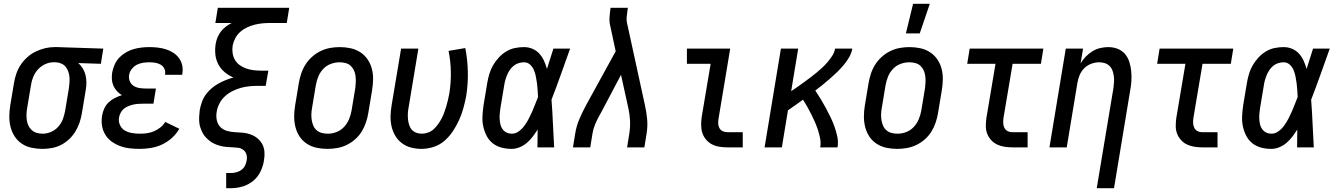

<svg xmlns="http://www.w3.org/2000/svg" viewBox="-20 -776 7040 1011"><path d="M203 8Q174 8 146 2Q118 -4 95.5 -19Q73 -34 58 -56.5Q43 -79 36 -106Q29 -133 29 -162Q29 -191 34 -221L54 -341Q58 -365 66.5 -389.5Q75 -414 89.5 -435.5Q104 -457 124 -475Q144 -493 168 -504.5Q192 -516 217 -522Q242 -528 266 -528H281L524 -520L511 -440L392 -444Q406 -432 416 -415.5Q426 -399 430.5 -380Q435 -361 435 -340.5Q435 -320 431 -299L411 -179Q407 -155 399 -131Q391 -107 377.5 -84.5Q364 -62 344.5 -43.5Q325 -25 301.5 -13Q278 -1 253 3.5Q228 8 203 8ZM205 -72Q227 -72 249 -81.5Q271 -91 287 -109Q303 -127 311 -148.5Q319 -170 323 -193L343 -313Q345 -328 346 -343Q347 -358 345.5 -372.5Q344 -387 339 -400.5Q334 -414 325.5 -424.5Q317 -435 303.5 -441Q290 -447 275 -448H261Q239 -448 217.5 -438Q196 -428 180 -410.5Q164 -393 155 -371Q146 -349 143 -327L123 -207Q120 -191 119.5 -175Q119 -159 121 -144Q123 -129 129.5 -115Q136 -101 147 -91Q158 -81 173 -76.5Q188 -72 204 -72Z M716 8Q689 8 662.5 5Q636 2 612 -7Q588 -16 567.5 -31Q547 -46 534 -67.5Q521 -89 517 -115Q513 -141 518 -169Q521 -187 529.5 -205.5Q538 -224 552.5 -237.5Q567 -251 585 -260Q603 -269 622 -275Q608 -283 596 -296Q584 -309 577 -325Q570 -341 569 -359Q568 -377 571 -396Q575 -416 584 -436.5Q593 -457 608.5 -473Q624 -489 643 -500Q662 -511 682.5 -517Q703 -523 724 -525.5Q745 -528 766 -528Q788 -528 810.5 -525.5Q833 -523 853.5 -516.5Q874 -510 892 -498.5Q910 -487 922.5 -470Q935 -453 939.5 -431.5Q944 -410 940 -387L939 -382H849V-384Q852 -400 845.5 -414Q839 -428 826 -435.5Q813 -443 797.5 -445.5Q782 -448 766 -448Q750 -448 733 -445.5Q716 -443 700.5 -435Q685 -427 674 -413Q663 -399 660 -382Q657 -365 663 -349.5Q669 -334 682 -325Q695 -316 711.5 -313Q728 -310 745 -310H801L788 -230H732Q719 -230 706 -229Q693 -228 680.5 -225Q668 -222 655.5 -217Q643 -212 632.5 -203.5Q622 -195 615.5 -182.5Q609 -170 607 -158Q603 -137 611.5 -118Q620 -99 637 -89Q654 -79 675 -75.5Q696 -72 717 -72Q735 -72 753.5 -74.5Q772 -77 790 -84.5Q808 -92 824 -104.5Q840 -117 850 -134L924 -98Q909 -71 885 -49.5Q861 -28 833 -15Q805 -2 775 3Q745 8 716 8Z M1171 215V135H1197Q1211 135 1225.5 131Q1240 127 1252 118Q1264 109 1270.5 95.5Q1277 82 1279 68Q1282 52 1277.5 37Q1273 22 1261 13Q1249 4 1233.5 2Q1218 0 1202 -0.5Q1186 -1 1170 -2.5Q1154 -4 1139.5 -8Q1125 -12 1111 -18Q1097 -24 1085.5 -33Q1074 -42 1063.5 -53Q1053 -64 1046.5 -77Q1040 -90 1035 -104.5Q1030 -119 1029 -134.5Q1028 -150 1029 -166Q1030 -182 1032 -198Q1036 -218 1043 -238.5Q1050 -259 1063 -277Q1076 -295 1092.5 -309.5Q1109 -324 1128.5 -335Q1148 -346 1168 -354Q1188 -362 1209 -368Q1183 -379 1162.5 -396.5Q1142 -414 1129.5 -437.5Q1117 -461 1114 -489.5Q1111 -518 1116 -547Q1119 -564 1126 -580.5Q1133 -597 1144 -611Q1155 -625 1169.5 -636Q1184 -647 1200 -655H1114L1127 -735H1503L1490 -655H1403Q1382 -655 1361.5 -653Q1341 -651 1321 -646Q1301 -641 1281.5 -632Q1262 -623 1245.5 -608.5Q1229 -594 1219 -575Q1209 -556 1205 -536Q1202 -515 1205 -495.5Q1208 -476 1217.5 -460Q1227 -444 1242.5 -433Q1258 -422 1276 -415.5Q1294 -409 1314.5 -406.5Q1335 -404 1355 -404H1393L1379 -324H1341Q1318 -324 1295.5 -322Q1273 -320 1250.5 -314Q1228 -308 1205.5 -297Q1183 -286 1165 -269.5Q1147 -253 1135.5 -231Q1124 -209 1121 -187Q1117 -165 1121.5 -143.5Q1126 -122 1140 -107.5Q1154 -93 1174.5 -87Q1195 -81 1217 -80Q1239 -79 1260.5 -77Q1282 -75 1301.5 -67.5Q1321 -60 1336.5 -47Q1352 -34 1361.5 -16Q1371 2 1372.5 24Q1374 46 1370 68Q1366 97 1352 126.5Q1338 156 1313 176.5Q1288 197 1257.5 206Q1227 215 1197 215Z M1704 8Q1675 8 1647 2Q1619 -4 1596 -19Q1573 -34 1558 -56.5Q1543 -79 1536 -106Q1529 -133 1529 -162Q1529 -191 1534 -221L1554 -341Q1558 -365 1566.5 -390Q1575 -415 1589.5 -437.5Q1604 -460 1624.5 -478Q1645 -496 1669 -507.5Q1693 -519 1718.5 -523.5Q1744 -528 1769 -528Q1798 -528 1826 -522Q1854 -516 1877 -501Q1900 -486 1915.5 -463.5Q1931 -441 1938 -414Q1945 -387 1944.5 -358Q1944 -329 1939 -299L1919 -179Q1915 -155 1906.5 -130Q1898 -105 1884 -82.5Q1870 -60 1849.5 -42Q1829 -24 1805 -12.5Q1781 -1 1755 3.5Q1729 8 1704 8ZM1706 -72Q1729 -72 1751.5 -80.5Q1774 -89 1791 -107Q1808 -125 1817.5 -147.5Q1827 -170 1831 -193L1851 -313Q1853 -329 1853.5 -345Q1854 -361 1852 -376.5Q1850 -392 1843.5 -406Q1837 -420 1826 -430Q1815 -440 1799.5 -444Q1784 -448 1768 -448Q1745 -448 1722 -439.5Q1699 -431 1682 -413Q1665 -395 1656 -372.5Q1647 -350 1643 -327L1623 -207Q1620 -191 1619.5 -175Q1619 -159 1621.5 -143.5Q1624 -128 1630 -114Q1636 -100 1647.5 -90Q1659 -80 1674.5 -76Q1690 -72 1706 -72Z M2199 8Q2171 8 2144.5 1Q2118 -6 2097 -21.5Q2076 -37 2062 -60Q2048 -83 2042 -109.5Q2036 -136 2036.5 -164Q2037 -192 2042 -221L2092 -520H2183L2131 -207Q2128 -192 2127.5 -177Q2127 -162 2128.5 -147Q2130 -132 2134.5 -118Q2139 -104 2148 -93.5Q2157 -83 2171 -77.5Q2185 -72 2201 -72Q2217 -72 2234 -78Q2251 -84 2264 -96Q2277 -108 2287.5 -123Q2298 -138 2306 -153.5Q2314 -169 2320 -185.5Q2326 -202 2330.5 -218Q2335 -234 2339 -250.5Q2343 -267 2346 -284Q2355 -341 2354 -397.5Q2353 -454 2342 -508L2430 -523Q2442 -462 2443.5 -399Q2445 -336 2435 -271Q2429 -240 2420.5 -208.5Q2412 -177 2398.5 -146.5Q2385 -116 2366 -87Q2347 -58 2321.5 -35.5Q2296 -13 2263.5 -2.5Q2231 8 2199 8Z M2674 8Q2646 8 2620 1Q2594 -6 2574 -22Q2554 -38 2542 -61.5Q2530 -85 2524.5 -111Q2519 -137 2520.5 -165Q2522 -193 2526 -221L2546 -341Q2550 -364 2557 -387.5Q2564 -411 2576.5 -432.5Q2589 -454 2606.5 -473Q2624 -492 2645.5 -505Q2667 -518 2691 -523Q2715 -528 2739 -528Q2763 -528 2784 -519Q2805 -510 2820 -493.5Q2835 -477 2844.5 -456Q2854 -435 2860 -413Q2869 -440 2877 -466.5Q2885 -493 2894 -520H2982Q2958 -453 2934 -385.5Q2910 -318 2884 -251Q2889 -188 2891.5 -125.5Q2894 -63 2898 0H2810Q2811 -23 2810.5 -46.5Q2810 -70 2811 -94Q2799 -75 2785.5 -57Q2772 -39 2754.5 -24Q2737 -9 2716 -0.5Q2695 8 2674 8ZM2675 -72Q2695 -72 2712.5 -85Q2730 -98 2742.5 -115.5Q2755 -133 2764.5 -151.5Q2774 -170 2782.5 -189Q2791 -208 2798 -227Q2805 -246 2813 -265Q2812 -284 2811 -302Q2810 -320 2807.5 -338Q2805 -356 2801.5 -374Q2798 -392 2791 -408Q2784 -424 2771 -436Q2758 -448 2739 -448Q2725 -448 2710.5 -443.5Q2696 -439 2684.5 -429.5Q2673 -420 2664.5 -407.5Q2656 -395 2650.5 -382Q2645 -369 2641 -355Q2637 -341 2635 -327L2615 -207Q2613 -193 2611.5 -178Q2610 -163 2611 -148.5Q2612 -134 2615 -120.5Q2618 -107 2626.5 -95.5Q2635 -84 2647.5 -78Q2660 -72 2675 -72Z M2997 0 3009 -74Q3015 -112 3031 -149.5Q3047 -187 3066 -222L3222 -506L3195 -632Q3195 -634 3194 -636.5Q3193 -639 3193 -641Q3188 -661 3189.5 -683.5Q3191 -706 3194 -728L3195 -735H3286L3285 -728Q3282 -708 3280 -688Q3278 -668 3283 -649L3376 -222Q3384 -187 3387.5 -149.5Q3391 -112 3385 -74L3373 0H3282L3294 -74Q3299 -107 3297.5 -140.5Q3296 -174 3289 -205L3250 -382L3146 -185Q3144 -181 3141.5 -177Q3139 -173 3137 -169Q3124 -146 3114 -122Q3104 -98 3100 -74L3088 0Z M3810 0Q3788 0 3767 -3.5Q3746 -7 3728 -16.5Q3710 -26 3697 -42Q3684 -58 3678 -77Q3672 -96 3672 -118Q3672 -140 3675 -161L3722 -440H3597V-520H3825L3763 -148Q3761 -135 3762 -122.5Q3763 -110 3769 -100Q3775 -90 3786 -85Q3797 -80 3810 -80H3891V0Z M4006 0 4092 -520H4183L4146 -296Q4163 -307 4180 -319Q4197 -331 4213.5 -343Q4230 -355 4246.5 -367.5Q4263 -380 4279 -393Q4295 -406 4310 -420Q4325 -434 4338.5 -450Q4352 -466 4363 -483.5Q4374 -501 4377 -520H4468Q4464 -497 4451.5 -475Q4439 -453 4422.5 -433.5Q4406 -414 4388 -396.5Q4370 -379 4351 -362.5Q4332 -346 4312.5 -330Q4293 -314 4273 -299Q4288 -277 4302 -254Q4316 -231 4328.5 -207.5Q4341 -184 4353 -159.5Q4365 -135 4374 -109.5Q4383 -84 4389 -56.5Q4395 -29 4390 0H4299Q4303 -24 4298.5 -47Q4294 -70 4287 -91.5Q4280 -113 4271 -133.5Q4262 -154 4252 -174Q4242 -194 4231 -213.5Q4220 -233 4208 -251Q4189 -237 4169 -223Q4149 -209 4129 -195L4097 0Z M4704 8Q4675 8 4647 2Q4619 -4 4596 -19Q4573 -34 4558 -56.5Q4543 -79 4536 -106Q4529 -133 4529 -162Q4529 -191 4534 -221L4554 -341Q4558 -365 4566.5 -390Q4575 -415 4589.5 -437.5Q4604 -460 4624.5 -478Q4645 -496 4669 -507.5Q4693 -519 4718.5 -523.5Q4744 -528 4769 -528Q4798 -528 4826 -522Q4854 -516 4877 -501Q4900 -486 4915.5 -463.5Q4931 -441 4938 -414Q4945 -387 4944.5 -358Q4944 -329 4939 -299L4919 -179Q4915 -155 4906.5 -130Q4898 -105 4884 -82.5Q4870 -60 4849.5 -42Q4829 -24 4805 -12.5Q4781 -1 4755 3.5Q4729 8 4704 8ZM4706 -72Q4729 -72 4751.5 -80.5Q4774 -89 4791 -107Q4808 -125 4817.5 -147.5Q4827 -170 4831 -193L4851 -313Q4853 -329 4853.5 -345Q4854 -361 4852 -376.5Q4850 -392 4843.5 -406Q4837 -420 4826 -430Q4815 -440 4799.5 -444Q4784 -448 4768 -448Q4745 -448 4722 -439.5Q4699 -431 4682 -413Q4665 -395 4656 -372.5Q4647 -350 4643 -327L4623 -207Q4620 -191 4619.5 -175Q4619 -159 4621.5 -143.5Q4624 -128 4630 -114Q4636 -100 4647.5 -90Q4659 -80 4674.5 -76Q4690 -72 4706 -72ZM4750 -600 4788 -756H4876L4823 -600Z M5310 0Q5289 0 5268 -3.5Q5247 -7 5229.5 -15.5Q5212 -24 5198.5 -39Q5185 -54 5178 -72.5Q5171 -91 5171 -112Q5171 -133 5174 -155L5222 -440H5073L5086 -520H5474L5461 -440H5312L5264 -155Q5262 -141 5262.5 -128Q5263 -115 5268.5 -103.5Q5274 -92 5285 -86Q5296 -80 5310 -80H5391V0Z M5755 215 5843 -313Q5845 -328 5846 -344Q5847 -360 5845 -375Q5843 -390 5838 -404Q5833 -418 5822.5 -428.5Q5812 -439 5797.5 -443.5Q5783 -448 5767 -448Q5747 -448 5725.5 -440Q5704 -432 5688.5 -416Q5673 -400 5664.5 -379.5Q5656 -359 5653 -338L5597 0H5506L5592 -520H5683L5670 -442Q5681 -461 5697.5 -478Q5714 -495 5733 -506.5Q5752 -518 5773.5 -523Q5795 -528 5816 -528Q5842 -528 5865 -519Q5888 -510 5903.5 -492Q5919 -474 5926.5 -450.5Q5934 -427 5936.5 -402Q5939 -377 5937.5 -351Q5936 -325 5931 -299L5846 215Z M6310 0Q6289 0 6268 -3.5Q6247 -7 6229.5 -15.5Q6212 -24 6198.5 -39Q6185 -54 6178 -72.5Q6171 -91 6171 -112Q6171 -133 6174 -155L6222 -440H6073L6086 -520H6474L6461 -440H6312L6264 -155Q6262 -141 6262.5 -128Q6263 -115 6268.5 -103.5Q6274 -92 6285 -86Q6296 -80 6310 -80H6391V0Z M6674 8Q6646 8 6620 1Q6594 -6 6574 -22Q6554 -38 6542 -61.5Q6530 -85 6524.5 -111Q6519 -137 6520.5 -165Q6522 -193 6526 -221L6546 -341Q6550 -364 6557 -387.5Q6564 -411 6576.5 -432.5Q6589 -454 6606.5 -473Q6624 -492 6645.5 -505Q6667 -518 6691 -523Q6715 -528 6739 -528Q6763 -528 6784 -519Q6805 -510 6820 -493.5Q6835 -477 6844.5 -456Q6854 -435 6860 -413Q6869 -440 6877 -466.5Q6885 -493 6894 -520H6982Q6958 -453 6934 -385.5Q6910 -318 6884 -251Q6889 -188 6891.5 -125.5Q6894 -63 6898 0H6810Q6811 -23 6810.5 -46.5Q6810 -70 6811 -94Q6799 -75 6785.5 -57Q6772 -39 6754.5 -24Q6737 -9 6716 -0.5Q6695 8 6674 8ZM6675 -72Q6695 -72 6712.5 -85Q6730 -98 6742.5 -115.5Q6755 -133 6764.5 -151.5Q6774 -170 6782.5 -189Q6791 -208 6798 -227Q6805 -246 6813 -265Q6812 -284 6811 -302Q6810 -320 6807.5 -338Q6805 -356 6801.5 -374Q6798 -392 6791 -408Q6784 -424 6771 -436Q6758 -448 6739 -448Q6725 -448 6710.5 -443.5Q6696 -439 6684.5 -429.5Q6673 -420 6664.5 -407.5Q6656 -395 6650.5 -382Q6645 -369 6641 -355Q6637 -341 6635 -327L6615 -207Q6613 -193 6611.5 -178Q6610 -163 6611 -148.5Q6612 -134 6615 -120.5Q6618 -107 6626.5 -95.5Q6635 -84 6647.5 -78Q6660 -72 6675 -72Z"/></svg>

Font: Iosevka Curly Medium
Style: Italic
Weight: 500
Italic angle: -9°
Monospace: yes
Designer: Belleve Invis
Foundry: Belleve Invis
Version: Version 22.1.2; ttfautohint (v1.8.4)